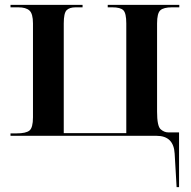

<svg xmlns="http://www.w3.org/2000/svg" viewBox="-20 -556 783 786"><path d="M703 210H713V-14H669Q652 -14 637.5 -27Q623 -40 623 -99V-460Q623 -502 636.5 -514Q650 -526 684 -526H714V-536H421V-526H440Q473 -526 485 -514Q497 -502 497 -460V-11H241V-460Q241 -502 252.5 -514Q264 -526 290 -526H318V-536H23V-526H55Q86 -526 100.5 -513Q115 -500 115 -460V-76Q115 -33 100.5 -21.5Q86 -10 48 -10H23V0H621Q691 0 695 73Z"/></svg>

Font: Noto Serif Display Semi
Style: Regular
Weight: 600
Designer: Monotype Design Team
Foundry: Monotype Imaging Inc.
Version: Version 1.900